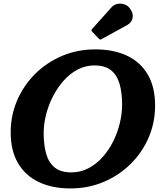

<svg xmlns="http://www.w3.org/2000/svg" viewBox="-20 -1042 930 1077"><path d="M708.5 -995Q697 -1011 677.8 -1017.5Q658.5 -1024 638.8 -1020.2Q619 -1016.5 605 -1000.5L497.5 -880.5Q489 -872.5 497.5 -863.5L534 -825.5Q539 -820.5 542.2 -820Q545.5 -819.5 551.5 -823.5L692.5 -901Q718.5 -915 723.8 -941.2Q729 -967.5 708.5 -995ZM515 -765 510 -675Q569.5 -675 603.2 -647.5Q637 -620 651 -570.5Q665 -521 665 -455Q665 -405 652.2 -351.8Q639.5 -298.5 615 -249.2Q590.5 -200 555.5 -160.8Q520.5 -121.5 476.2 -98.2Q432 -75 380 -75L375 15Q475.5 15 562 -21.8Q648.5 -58.5 713.2 -122.8Q778 -187 814 -271Q850 -355 850 -450Q850 -554 808.8 -624.2Q767.5 -694.5 692 -729.8Q616.5 -765 515 -765ZM375 15 380 -75Q320.5 -75 286.8 -102.5Q253 -130 239 -179.5Q225 -229 225 -295Q225 -345 238.2 -398.2Q251.5 -451.5 276.8 -500.8Q302 -550 337 -589.5Q372 -629 415.8 -652Q459.5 -675 510 -675L515 -765Q414.5 -765 328.2 -728.5Q242 -692 177.2 -627.5Q112.5 -563 76.2 -479Q40 -395 40 -300Q40 -196 81.5 -126Q123 -56 198.2 -20.5Q273.5 15 375 15Z"/></svg>

Font: Besley
Style: Bold Italic
Weight: 700
Italic angle: -13°
Designer: Owen Earl
Foundry: indestructible type*
Version: Version 2.001